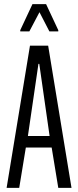

<svg xmlns="http://www.w3.org/2000/svg" viewBox="-20 -909 379 929"><path d="M12 0 125 -688H213L326 0H262L230 -195H105L73 0ZM115 -251H220L170 -600H166ZM78 -757V-763L137 -889H203L262 -763V-757H219L171 -850L122 -757Z"/></svg>

Font: Saira Ultra Condensed
Style: Regular
Weight: 400
Width: 1
Designer: Hector Gatti with collaboration of the Omnibus-Type team
Foundry: Omnibus-Type
Version: Version 1.001; ttfautohint (v1.8)